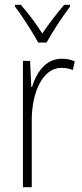

<svg xmlns="http://www.w3.org/2000/svg" viewBox="-20 -784 344 804"><path d="M140 -606H175C200 -651 241 -714 273 -756V-764H249C214 -723 186 -686 157 -644C131 -685 96 -732 67 -764H43V-756C71 -720 114 -653 140 -606ZM238 -538C169 -538 132 -477 114 -420H111L106 -529H76V0H113V-283C113 -393 157 -500 237 -500C255 -500 272 -496 285 -491L293 -527C276 -535 257 -538 238 -538Z"/></svg>

Font: Noto Sans Thai Looped Condensed ExtraLight
Style: Regular
Weight: 200
Width: 3
Designer: Sasikarn Vongin, Ben Mitchell
Foundry: The Fontpad Ltd
Version: Version 1.001